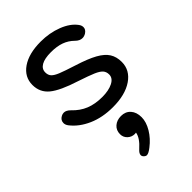

<svg xmlns="http://www.w3.org/2000/svg" viewBox="-239 -596 1004 1004"><g transform="rotate(-45 263.5 -93.5)"><path d="M53 -88Q43 -101 43 -114Q43 -136 64 -147Q73 -152 83 -152Q100 -152 118 -134Q151 -99 191 -83Q231 -67 283 -67Q331 -67 361.5 -82.5Q392 -98 392 -125Q392 -145 380.5 -158Q369 -171 341 -183Q313 -195 253 -215Q152 -247 110.5 -281Q69 -315 69 -370Q69 -429 120.5 -464.5Q172 -500 260 -500Q325 -500 380.5 -478.5Q436 -457 463 -420Q472 -408 472 -395Q472 -378 454 -366Q441 -358 428 -358Q408 -358 390 -376Q366 -400 334.5 -411.5Q303 -423 259 -423Q212 -423 187.5 -409Q163 -395 163 -369Q163 -349 174 -337Q185 -325 212 -314Q239 -303 302 -283Q372 -261 411.5 -239Q451 -217 468 -190Q485 -163 485 -125Q485 -64 430.5 -27Q376 10 285 10Q208 10 148 -16.5Q88 -43 53 -88ZM210 290Q210 277 227 262Q271 223 276 189L267 190Q244 190 227.5 174.5Q211 159 211 136Q211 107 231 89.5Q251 72 282 72Q315 72 334.5 94Q354 116 354 153Q354 188 331 226.5Q308 265 270 294Q246 313 233 313Q225 313 217 305Q210 298 210 290Z"/></g></svg>

Font: Kodchasan Medium
Style: Regular
Weight: 500
Designer: Katatrad Aksorn Co.,Ltd.
Foundry: Cadson Demak Co.,Ltd.
Version: Version 1.000; ttfautohint (v1.6)